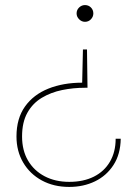

<svg xmlns="http://www.w3.org/2000/svg" viewBox="-20 -528 523 757"><path d="M323 -333 325 -182H315Q269 -182 225 -173Q181 -164 145 -142.5Q109 -121 88 -83.5Q67 -46 67 10Q67 65 90.5 105Q114 145 156 167Q198 189 253 189Q309 189 350 168.5Q391 148 413.5 109.5Q436 71 436 19H456Q455 80 427.5 122.5Q400 165 354.5 187Q309 209 253 209Q192 209 145 183.5Q98 158 71.5 113Q45 68 45 10Q45 -61 78.5 -108Q112 -155 170.5 -178.5Q229 -202 304 -202L307 -333ZM315 -508Q329 -508 338.5 -498.5Q348 -489 348 -475Q348 -462 338.5 -452Q329 -442 315 -442Q302 -442 292 -452Q282 -462 282 -475Q282 -489 292 -498.5Q302 -508 315 -508Z"/></svg>

Font: DM Sans 36pt Thin
Style: Regular
Weight: 250
Designer: Colophon Foundry, Jonny Pinhorn
Foundry: Colophon Foundry
Version: Version 4.004;gftools[0.9.30]